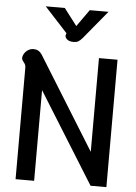

<svg xmlns="http://www.w3.org/2000/svg" viewBox="-62 -1004 742 1051"><g transform="rotate(5 309.0 -478.5)"><path d="M64 -612Q64 -623 60.5 -630Q57 -637 51 -644Q42 -655 42 -664Q42 -669 43 -673Q49 -693 65 -705.5Q81 -718 101 -718Q129 -718 146 -693L461 -185V-700H563V0H476L166 -498V0H64ZM268 -807Q268 -809 270 -815L272 -820L146 -957H251L322 -864L388 -957H491L363 -802Q350 -787 340 -781.5Q330 -776 314 -776Q292 -776 280 -785.5Q268 -795 268 -807Z"/></g></svg>

Font: Niramit Medium
Style: Regular
Weight: 500
Designer: Katatrad Aksorn Co.,Ltd.
Foundry: Cadson Demak Co.,Ltd.
Version: Version 1.000; ttfautohint (v1.6)